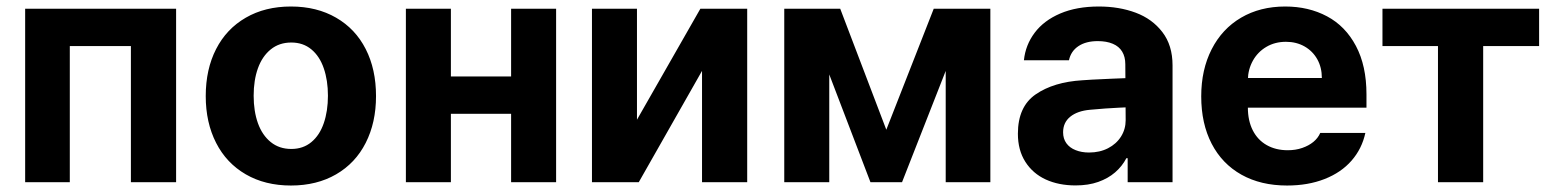

<svg xmlns="http://www.w3.org/2000/svg" viewBox="-20 -557 4753 587"><path d="M56.9 -530.3H518.4V0H380.2V-416.1H193.4V0H56.9Z M609 -263.2Q609 -345.3 640.7 -407Q672.3 -468.8 731.4 -502.9Q790.4 -537.1 869.5 -537.1Q948.5 -537.1 1007.6 -502.9Q1066.7 -468.8 1098.1 -407Q1129.6 -345.3 1129.6 -263.2Q1129.6 -182.2 1098.1 -120.2Q1066.7 -58.2 1007.6 -24Q948.5 10.2 869.5 10.2Q790.4 10.2 731.4 -24Q672.3 -58.2 640.7 -120.2Q609 -182.2 609 -263.2ZM982.6 -264.4Q982.6 -311.3 969.9 -348.1Q957.3 -385 932 -406Q906.8 -427 870.6 -427Q833.7 -427 807.8 -406Q781.8 -385 768.6 -348.4Q755.5 -311.9 755.5 -264.4Q755.5 -216.9 768.6 -180.2Q781.8 -143.6 807.8 -122.6Q833.7 -101.6 870.6 -101.6Q906.8 -101.6 932 -122.6Q957.3 -143.6 969.9 -180.5Q982.6 -217.4 982.6 -264.4Z M1589.1 -209H1311.5V-323.2H1589.1ZM1358.5 0H1220.9V-530.3H1358.5ZM1680.2 0H1542.6V-530.3H1680.2Z M2121.2 -530.3H2264.4V0H2126.3V-340.3L1932.9 0H1789.8V-530.3H1927.4V-191Z M2834.7 -530.3H2945.9L2737.8 0H2641.2L2438.5 -530.3H2548.8L2689.7 -160.4ZM2515.3 0H2377.7V-530.3H2515.3ZM2871.3 -530.3H3007.8V0H2871.3Z M3359.4 -225.3 3312.6 -221.4Q3274.1 -218 3252.1 -200.2Q3230.2 -182.4 3230.2 -152.6Q3230.2 -133 3240.2 -119.1Q3250.2 -105.2 3268.4 -98Q3286.6 -90.7 3309.5 -90.7Q3342.1 -90.7 3367.6 -103.8Q3393 -116.9 3407.3 -139.5Q3421.5 -162.1 3421.5 -189.6L3420.4 -360.7Q3420.4 -383.3 3410.8 -399.2Q3401.3 -415.1 3382.1 -423.2Q3363 -431.3 3336.3 -431.3Q3300 -431.3 3277 -415.9Q3254 -400.5 3248.1 -372.7H3110.4Q3115.2 -419.5 3143.3 -456.9Q3171.4 -494.3 3221.4 -515.7Q3271.5 -537.1 3339.6 -537.1Q3401.5 -537.1 3452.1 -518.2Q3502.7 -499.3 3533.7 -458.9Q3564.8 -418.5 3564.8 -357.3V0H3427.6V-73.4H3423.7Q3410.6 -48.4 3389.2 -30Q3367.8 -11.5 3337.6 -0.8Q3307.4 9.9 3268.3 9.9Q3216.9 9.9 3177.3 -8.2Q3137.7 -26.4 3114.9 -62.1Q3092 -97.8 3092 -148.2Q3092 -231.2 3146.7 -268.7Q3201.4 -306.3 3289 -311.6Q3303.8 -313.1 3379.5 -316.4L3427.4 -318.3L3428.4 -229Q3408.5 -228.4 3359.4 -225.3Z M3652.5 -262.4Q3652.5 -344 3684.4 -406.4Q3716.3 -468.9 3774.4 -503Q3832.5 -537.1 3909.3 -537.1Q3980.9 -537.1 4037.1 -507.1Q4093.3 -477.2 4125.5 -416.5Q4157.7 -355.8 4157.7 -268.6V-227.9H3711.6V-318.5H4021.3Q4021.3 -350.8 4007.4 -375.7Q3993.4 -400.7 3968.4 -415Q3943.4 -429.2 3911.5 -429.2Q3877.9 -429.2 3851.6 -413.7Q3825.3 -398.2 3810.4 -371.5Q3795.6 -344.8 3795.1 -313V-228.1Q3795.1 -188.3 3810 -158.7Q3825 -129.1 3852.7 -113.4Q3880.4 -97.7 3917.1 -97.7Q3941.3 -97.7 3961.3 -104.7Q3981.3 -111.6 3995.3 -123.1Q4009.4 -134.6 4016.4 -150.6H4154.3Q4143.8 -102.2 4112.1 -65.9Q4080.3 -29.5 4029.7 -9.7Q3979.1 10.2 3914.9 10.2Q3834.7 10.2 3775.5 -22.9Q3716.3 -56.1 3684.4 -117.6Q3652.5 -179.1 3652.5 -262.4Z M4206.6 -530.3H4685.5V-416.1H4514.5V0H4376.3V-416.1H4206.6Z"/></svg>

Font: WEMIX Pretendard Variable
Style: Regular
Weight: 400
Designer: Base glyphs from Inter by Rasmus Andersson; Hangeul glyphs from Noto Sans CJK(Source Han Sans) by Jang Soo-young and Kan
Foundry: Kil Hyung-jin
Version: Version 1.000;Glyphs 3.2 (3208)